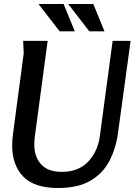

<svg xmlns="http://www.w3.org/2000/svg" viewBox="-20 -933 688 963"><path d="M219 -728 154 -243Q153 -233 152.5 -224.5Q152 -216 152 -208Q152 -147 186 -109Q220 -71 290 -71Q374 -71 422.5 -122.5Q471 -174 481 -252L545 -728H635L572 -267Q561 -186 527.5 -123.5Q494 -61 431.5 -25.5Q369 10 271 10Q152 10 96.5 -47.5Q41 -105 41 -203Q41 -217 42 -231Q43 -245 45 -260L99 -666L96 -728ZM448 -913 504 -776H428L322 -913ZM299 -913 355 -776H279L173 -913Z"/></svg>

Font: Rosario SemiBold
Style: Italic
Weight: 600
Italic angle: -8.05°
Designer: Hector Gatti
Foundry: Omnibus Type
Version: Version 1.101; ttfautohint (v1.8.1.43-b0c9)